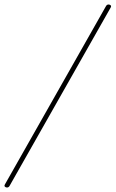

<svg xmlns="http://www.w3.org/2000/svg" viewBox="-94 -769 514 854"><path d="M-63 65Q-68 65 -72 61.5Q-76 58 -72 51L377 -741Q381 -749 389 -749Q394 -749 398 -745.5Q402 -742 398 -735L-51 57Q-55 65 -63 65Z"/></svg>

Font: Zen Loop
Style: Italic
Weight: 400
Italic angle: -15°
Designer: Yoshimichi Ohira
Foundry: A-1 Corp ZenFonts
Version: Version 1.000; ttfautohint (v1.8.3)